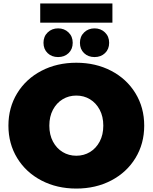

<svg xmlns="http://www.w3.org/2000/svg" viewBox="-20 -1081 888 1117"><path d="M29 -350Q29 -455 80 -538.5Q131 -622 221 -669Q311 -716 424 -716Q537 -716 627 -669Q717 -622 768 -538.5Q819 -455 819 -350Q819 -245 768 -161.5Q717 -78 627 -31Q537 16 424 16Q311 16 221 -31Q131 -78 80 -161.5Q29 -245 29 -350ZM581 -350Q581 -403 560 -442.5Q539 -482 503.5 -503.5Q468 -525 424 -525Q380 -525 344.5 -503.5Q309 -482 288 -442.5Q267 -403 267 -350Q267 -297 288 -257.5Q309 -218 344.5 -196.5Q380 -175 424 -175Q468 -175 503.5 -196.5Q539 -218 560 -257.5Q581 -297 581 -350ZM233 -832Q233 -869 257.5 -892.5Q282 -916 318 -916Q354 -916 378.5 -892.5Q403 -869 403 -832Q403 -795 379 -772Q355 -749 318 -749Q281 -749 257 -772Q233 -795 233 -832ZM445 -832Q445 -869 469.5 -892.5Q494 -916 530 -916Q566 -916 590.5 -892.5Q615 -869 615 -832Q615 -795 591 -772Q567 -749 530 -749Q493 -749 469 -772Q445 -795 445 -832ZM214 -1061H634V-949H214Z"/></svg>

Font: Montserrat Alternates Black
Style: Regular
Weight: 900
Designer: Julieta Ulanovsky
Foundry: Julieta Ulanovsky
Version: Version 7.200